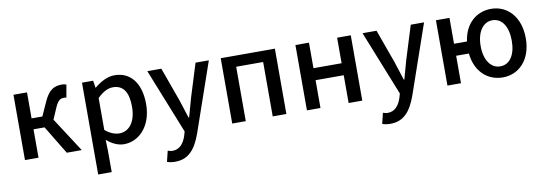

<svg xmlns="http://www.w3.org/2000/svg" viewBox="-59 -963 4517 1592"><g transform="rotate(-10 2200.0 -167.0)"><path d="M378 -289 419 -384C445 -444 467 -453 496 -453C504 -453 508 -452 515 -450L534 -557C524 -561 511 -564 498 -564C432 -564 387 -542 344 -447L292 -331H201V-550H87V0H201V-239H294L439 0H565Z M664 223H778V45L775 -49C822 -9 871 13 920 13C1044 13 1157 -95 1157 -284C1157 -453 1079 -564 939 -564C878 -564 818 -530 770 -490H767L758 -550H664ZM898 -82C864 -82 821 -95 778 -132V-401C825 -446 866 -468 909 -468C1001 -468 1038 -397 1038 -282C1038 -153 978 -82 898 -82Z M1732 -550H1620L1532 -267L1489 -112H1484C1467 -163 1450 -218 1434 -267L1332 -550H1214L1432 -4L1421 34C1401 93 1366 137 1306 137C1292 137 1276 132 1266 129L1244 219C1263 226 1285 230 1313 230C1429 230 1487 151 1530 33Z M1832 0H1946V-458H2173V0H2288V-550H1832Z M2461 0H2575V-234H2812V0H2927V-550H2812V-335H2575V-550H2461Z M3544 -550H3432L3344 -267L3301 -112H3296C3279 -163 3262 -218 3246 -267L3144 -550H3026L3244 -4L3233 34C3213 93 3178 137 3118 137C3104 137 3088 132 3078 129L3056 219C3075 226 3097 230 3125 230C3241 230 3299 151 3342 33Z M4104 -81C4024 -81 3972 -158 3972 -274C3972 -391 4024 -469 4104 -469C4186 -469 4234 -391 4234 -274C4234 -158 4186 -81 4104 -81ZM3758 -332V-550H3644V0H3758V-231H3865C3881 -77 3981 13 4110 13C4244 13 4352 -92 4352 -274C4352 -458 4244 -564 4110 -564C3985 -564 3887 -479 3867 -332Z"/></g></svg>

Font: Noto Sans Japanese Medium
Style: Regular
Weight: 500
Designer: Ryoko NISHIZUKA (kana & ideographs); Paul D. Hunt (Latin, Greek & Cyrillic); Wenlong ZHANG (bopomofo); Sandoll Communica
Foundry: Adobe Systems Incorporated
Version: Version 1.000;PS 1;hotconv 1.0.78;makeotf.lib2.5.61930